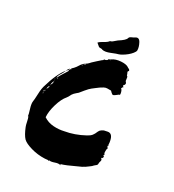

<svg xmlns="http://www.w3.org/2000/svg" viewBox="-202 -952 989 1089"><g transform="rotate(30 292.0 -407.5)"><path d="M361 -830.5Q381.9 -845.7 395.7 -820.5Q409.5 -795.2 409.5 -773.3Q408.6 -764.8 399 -752.9Q389.5 -741 376.7 -730.5Q363.8 -720 350 -711.9Q336.2 -703.8 328.6 -701.9Q319 -700 286.7 -686.7Q254.3 -673.3 235.2 -678.1Q232.4 -681 222.9 -680.5Q213.3 -680 210.5 -682.9Q205.7 -686.7 200.5 -691.4Q195.2 -696.2 191.4 -699Q199 -708.6 220.5 -720Q241.9 -731.4 248.6 -741.9Q256.2 -743.8 261.9 -747.6Q267.6 -751.4 273.8 -757.6Q280 -763.8 285.7 -767.6Q325.7 -792.4 329.5 -808.6Q330.5 -813.3 334.8 -816.7Q339 -820 343.8 -821.9Q348.6 -823.8 353.3 -826.2Q358.1 -828.6 361 -830.5ZM537.1 -141.9Q542.9 -138.1 543.8 -133.8Q544.8 -129.5 542.4 -122.9Q540 -116.2 540 -112.4Q540 -102.9 538.1 -99.5Q536.2 -96.2 531.4 -92.9Q526.7 -89.5 522.9 -85.7Q520 -81.9 515.2 -77.6Q510.5 -73.3 505.2 -70Q500 -66.7 494.8 -62.4Q489.5 -58.1 484.8 -55.2Q480 -52.4 476.2 -50.5Q472.4 -48.6 470.5 -46.7L468.6 -45.7Q459 -41.9 436.2 -31Q413.3 -20 391.9 -11Q370.5 -1.9 353.3 2.9Q358.1 6.7 358.1 8.6Q344.8 2.9 322.4 11Q300 19 287.6 16.2Q287.6 20 287.6 21Q283.8 18.1 280.5 18.1Q277.1 18.1 271.9 19Q266.7 20 261.9 20Q215.2 21.9 172.4 9.5Q129.5 -2.9 113.3 -19Q95.2 -38.1 78.1 -81Q74.3 -89.5 70 -111Q65.7 -132.4 61 -141.9Q60 -140 59 -139Q58.1 -151.4 48.1 -182.9Q38.1 -214.3 41.9 -232.4Q43.8 -243.8 44.3 -262.4Q44.8 -281 46.2 -297.1Q47.6 -313.3 51.4 -328.6Q80 -428.6 116.2 -471.4Q114.3 -463.8 102.9 -443.8Q89.5 -424.8 89.5 -411.4H91.4Q97.1 -425.7 110.5 -446.2Q123.8 -466.7 129.5 -476.2V-480V-481.9V-482.9L128.6 -484.8Q119 -473.3 116.2 -471.4Q119 -481.9 130.5 -494.3Q130.5 -492.4 128.6 -486.7Q129.5 -486.7 134.3 -486.7Q133.3 -492.4 134.3 -494.3L139 -492.4Q138.1 -493.3 137.6 -495.2Q137.1 -497.1 136.2 -498.1Q141.9 -502.9 147.6 -509Q153.3 -515.2 157.6 -521Q161.9 -526.7 166.7 -534.8Q171.4 -542.9 176.2 -547.6Q181.9 -555.2 193.3 -562.4Q204.8 -569.5 208.6 -574.3Q212.4 -580 241 -605.7Q269.5 -631.4 270.5 -630.5V-632.4Q271.4 -635.2 272.4 -636.2Q278.1 -633.3 294.3 -644.8Q294.3 -644.8 292.4 -644.8Q291.4 -644.8 290.5 -645.2Q289.5 -645.7 289.5 -646.7Q295.2 -648.6 302.9 -653.3L305.7 -655.2Q327.6 -670.5 360.5 -672.9Q393.3 -675.2 408.6 -665.7Q408.6 -665.7 412.4 -662.9Q415.2 -661 418.1 -660Q421 -659 422.4 -658.1Q423.8 -657.1 423.8 -656.2Q422.9 -656.2 426.2 -651.9Q429.5 -647.6 424.8 -647.6Q421.9 -644.8 421.9 -641.9Q421.9 -639 423.3 -636.7Q424.8 -634.3 426.7 -630Q428.6 -625.7 429.5 -621Q434.3 -619 435.7 -614.3Q437.1 -609.5 437.6 -601.9Q438.1 -594.3 439 -591.4Q440 -588.6 444.3 -584.3Q448.6 -580 446.7 -573.3Q444.8 -567.6 442.4 -566.2Q440 -564.8 439 -560Q444.8 -556.2 445.7 -550.5Q444.8 -550.5 441 -551.4Q441.9 -547.6 438.1 -543.8Q437.1 -542.9 437.1 -541.9Q447.6 -534.3 450.5 -511.4Q450.5 -503.8 447.6 -505.7Q446.7 -506.7 431.9 -494.8Q417.1 -482.9 411.4 -486.7Q402.9 -492.4 394.3 -501.9Q389.5 -501.9 381 -501.9Q371.4 -501.9 369.5 -501.9Q360 -501.9 349 -496.2Q338.1 -490.5 329.5 -484.3Q321 -478.1 309 -469Q297.1 -460 292.4 -456.2Q281 -447.6 263.3 -426.2Q245.7 -404.8 241.9 -400Q238.1 -396.2 231.4 -391Q224.8 -385.7 220 -380.5Q215.2 -375.2 211.4 -369.5Q201.9 -349.5 195.2 -341.9Q174.3 -318.1 160 -270.5Q145.7 -222.9 148.6 -185.7Q177.1 -166.7 212.4 -164.3Q247.6 -161.9 279 -169.5Q341.9 -180 402.9 -213.3Q421 -222.9 429.5 -233.3Q438.1 -243.8 445.7 -262.9Q449.5 -272.4 459 -278.6Q468.6 -284.8 473.3 -286.2Q478.1 -287.6 493.3 -290.5Q523.8 -297.1 532.4 -253.3Q534.3 -245.7 535.2 -231.4V-227.6Q539 -226.7 537.1 -222.9Q536.2 -221 534.3 -221.9Q534.3 -214.3 542.9 -208.6Q536.2 -206.7 539 -173.3H544.8Q543.8 -171.4 543.8 -169.5Q543.8 -167.6 542.9 -169.5Q541.9 -169.5 541 -168.6Q541 -166.7 542.9 -163.8Q541 -161.9 539 -158.1Q541 -158.1 542.9 -159Q543.8 -160 544.8 -160Q549.5 -153.3 541 -143.8Q540 -145.7 539 -145.7Q537.1 -142.9 537.1 -141.9ZM302.9 -650.5V-649.5Q305.7 -648.6 307.6 -652.4Q306.7 -652.4 305.2 -651.4Q303.8 -650.5 302.9 -650.5ZM195.2 -562.9Q195.2 -562.9 191.4 -558.1Q187.6 -554.3 185.7 -550.5H187.6Q192.4 -557.1 197.1 -561Q196.2 -561.9 195.2 -562.9ZM182.9 -548.6Q181.9 -547.6 181 -545.7Q180 -543.8 179 -542.4Q178.1 -541 177.1 -540Q181 -542.9 183.8 -546.7Q184.8 -546.7 182.9 -548.6ZM85.7 -404.8Q85.7 -401.9 83.8 -398.1H85.7Q86.7 -401 85.7 -403.8ZM61 -301.9Q61 -295.2 61.9 -293.3Q62.9 -300 61 -301.9ZM63.8 -306.7V-313.3H61.9Q61.9 -313.3 61.9 -306.7ZM67.6 -291.4Q69.5 -305.7 67.6 -308.6Q66.7 -293.3 67.6 -291.4ZM70.5 -310.5Q72.4 -321 70.5 -323.8V-316.2Q66.7 -315.2 65.7 -320Q65.7 -313.3 70.5 -310.5ZM73.3 -329.5Q75.2 -332.4 75.2 -333.3Q71.4 -334.3 71.4 -328.6H73.3ZM77.1 -334.3Q77.1 -337.1 80 -350.5Q77.1 -349.5 76.2 -347.1Q75.2 -344.8 73.8 -341Q72.4 -337.1 71.4 -334.3ZM80 -356.2Q82.9 -360 81.9 -363.8Q79 -360 79 -354.3H80ZM85.7 -364.8Q86.7 -368.6 86.7 -374.8Q86.7 -381 87.6 -384.8H85.7Q81 -373.3 80 -364.8ZM88.6 -376.2V-380H87.6V-376.2ZM88.6 -390.5Q89.5 -393.3 88.6 -394.3Q87.6 -391.4 87.6 -386.7H88.6ZM100 -408.6V-411.4H96.2V-408.6Z"/></g></svg>

Font: KAZYinfo
Style: Bold
Weight: 700
Designer: emmanuel didier
Foundry: emmanuel didier
Version: Version 001.000